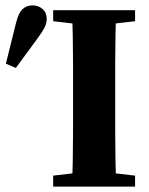

<svg xmlns="http://www.w3.org/2000/svg" viewBox="-20 -695 554 715"><path d="M2 -458 40 -611Q49 -647 64 -661Q79 -675 101 -675Q123 -675 138.5 -661.5Q154 -648 154 -625Q154 -607 145 -590.5Q136 -574 119 -551L39 -442ZM178 0V-41L307 -56H353L483 -41V0ZM248 0Q250 -46 251 -98Q252 -150 252 -204Q252 -258 252 -310V-350Q252 -401 252 -454.5Q252 -508 251 -559.5Q250 -611 248 -657H413Q411 -612 410 -560Q409 -508 409 -455Q409 -402 409 -350V-311Q409 -259 409 -205Q409 -151 410 -99Q411 -47 413 0ZM178 -616V-657H483V-616L353 -601H307Z"/></svg>

Font: Source Serif 4 36pt
Style: Bold
Weight: 700
Designer: Frank Grießhammer
Foundry: Adobe Systems Incorporated
Version: Version 4.004;hotconv 1.0.116;makeotfexe 2.5.65601